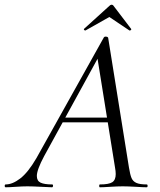

<svg xmlns="http://www.w3.org/2000/svg" viewBox="-58 -793 678 813"><path d="M-34 -12Q-5 -12 28 -37.5Q61 -63 96 -123L382 -635Q384 -638 389 -638Q398 -638 400 -633L488 -84Q493 -53 499 -39Q505 -25 519.5 -18.5Q534 -12 563 -12Q567 -12 567 -6Q567 0 563 0Q548 0 518 -2Q482 -4 462 -4Q441 -4 409 -2Q379 0 365 0Q362 0 362 -6Q362 -12 365 -12Q403 -12 417.5 -21.5Q432 -31 432 -56Q432 -68 429 -84L353 -557L378 -586L129 -132Q98 -74 98 -48Q98 -27 114 -19.5Q130 -12 163 -12Q167 -12 166.5 -6Q166 0 162 0Q151 0 117 -2Q79 -4 58 -4Q37 -4 9 -2Q-19 0 -34 0Q-38 0 -38 -6Q-38 -12 -34 -12ZM208 -295H423L425 -275H193ZM303 -664Q300 -664 298 -666.5Q296 -669 298 -671L405 -768Q410 -773 414 -773Q420 -773 423 -768L497 -671L498 -669Q498 -667 495 -665Q492 -663 490 -664L405 -721L304 -664Z"/></svg>

Font: Cormorant Infant
Style: Italic
Weight: 400
Italic angle: -10°
Designer: Christian Thalmann (Catharsis Fonts)
Foundry: Catharsis Fonts
Version: Version 4.000